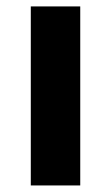

<svg xmlns="http://www.w3.org/2000/svg" viewBox="-20 -566 339 586"><path d="M224.9 0H74V-546.4H224.9Z"/></svg>

Font: Noto Sans Khmer
Style: Regular
Weight: 400
Designer: Danh Hong and the Monotype Design Team
Foundry: Monotype Imaging Inc.
Version: Version 2.003